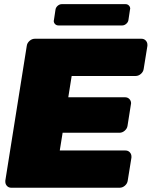

<svg xmlns="http://www.w3.org/2000/svg" viewBox="-20 -882 712 902"><path d="M233.3 -787.5 240.8 -837.5Q242.5 -847.5 251.2 -855Q260 -862.5 270 -862.5H570Q579.2 -862.5 585.4 -856.2Q591.7 -850 591.7 -840.8Q591.7 -840 591.2 -838.8Q590.8 -837.5 590.8 -837.5L583.3 -787.5Q581.7 -777.5 572.9 -770Q564.2 -762.5 554.2 -762.5H254.2Q245 -762.5 238.8 -768.8Q232.5 -775 232.5 -784.2Q232.5 -785 232.9 -785.8Q233.3 -786.7 233.3 -787.5ZM5 -28.3V-33.3L105.8 -666.7Q107.5 -680 118.8 -690Q130 -700 144.2 -700H644.2Q656.7 -700 664.6 -691.7Q672.5 -683.3 672.5 -671.7V-666.7L655 -558.3Q653.3 -545 642.1 -535Q630.8 -525 616.7 -525H316.7L300.8 -425H567.5Q580 -425 587.9 -416.7Q595.8 -408.3 595.8 -396.7Q595.8 -395.8 595.4 -394.2Q595 -392.5 595 -391.7L579.2 -291.7Q577.5 -278.3 566.2 -268.3Q555 -258.3 540.8 -258.3H274.2L260.8 -175H569.2Q581.7 -175 589.6 -166.7Q597.5 -158.3 597.5 -146.7V-141.7L580 -33.3Q578.3 -20 567.1 -10Q555.8 0 541.7 0H33.3Q20.8 0 12.9 -8.3Q5 -16.7 5 -28.3Z"/></svg>

Font: BoonTook Mon
Style: Italic
Weight: 400
Italic angle: -9°
Designer: Sungsit Sawaiwan
Foundry: FontUni
Version: Version 3.0